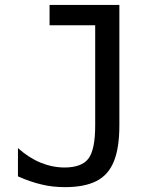

<svg xmlns="http://www.w3.org/2000/svg" viewBox="-20 -749 642 783"><path d="M245.1 14.2Q193.4 14.2 149.9 3.4Q103.5 -7.3 53.2 -29.8V-145Q97.7 -105.5 145 -85.9Q193.8 -65.9 243.7 -65.9Q276.4 -65.9 301.5 -74.7Q326.7 -83.5 340.8 -102.5Q368.2 -138.7 368.2 -237.8V-646H182.1V-729H466.8V-237.8Q466.8 -146 444.3 -90.6Q421.9 -35.2 373 -10.5Q324.2 14.2 245.1 14.2Z"/></svg>

Font: Vazir Code Hack
Style: Code-Hack
Weight: 400
Foundry: DejaVu fonts team - Redesigned by Saber Rastikerdar
Version: Version 1.1.2